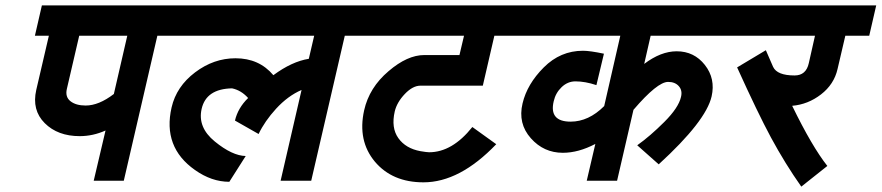

<svg xmlns="http://www.w3.org/2000/svg" viewBox="-20 -653 3283 715"><path d="M277 -146Q195 -146 146.5 -194.5Q98 -243 115 -318L162 -520H110L136 -633H675L649 -520H566L441 20H329L373 -167Q326 -146 277 -146ZM229 -322Q222 -292 242.5 -276Q263 -260 299 -260Q348 -260 404 -303L454 -520H275Z M619 -253Q637 -331 706.5 -383.5Q776 -436 857 -436Q945 -436 998 -373Q1067 -424 1130 -434L1150 -520H629L655 -633H1371L1345 -520H1264L1139 20H1025L1103 -318Q1052 -296 1008 -248Q966 -202 943 -154L855 -204Q866 -251 904 -288Q878 -317 844 -324Q748 -322 731 -248Q715 -179 780 -126Q845 -73 895 -72L834 24Q768 24 706 -20Q585 -105 619 -253Z M1546 -334Q1517 -334 1487.5 -303Q1458 -272 1450 -238Q1436 -177 1463.5 -138.5Q1491 -100 1546 -90Q1570 -86 1578 -86Q1664 -86 1739 -180L1828 -116Q1692 26 1557 26Q1441 26 1376 -51Q1311 -129 1336 -242Q1355 -327 1427 -388Q1497 -448 1560 -448H1691L1708 -520H1325L1351 -633H1979L1953 -520H1821L1778 -334Z M2516 -292Q2522 -316 2508 -332Q2494 -348 2468 -348Q2428 -348 2339 -244L2278 20H2165L2197 -117Q2134 -84 2076 -84Q2005 -84 1957 -138Q1908 -193 1926 -268Q1943 -340 2005 -402Q2067 -464 2151 -464Q2177 -464 2229 -453L2201 -336Q2159 -350 2123 -350Q2094 -350 2071.5 -328.5Q2049 -307 2042 -276Q2024 -200 2105 -200Q2172 -200 2230 -258L2290 -520H1933L1959 -633H2768L2742 -520H2403L2379 -415Q2441 -462 2500 -462Q2565 -462 2605 -411Q2645 -360 2630 -294Q2609 -202 2433 -41L2353 -112Q2401 -146 2454 -199Q2507 -252 2516 -292Z M3099 -396Q3086 -339 3037.5 -301.5Q2989 -264 2930 -259Q3004 -107 3061 -35L2964 42Q2904 -43 2851 -141Q2802 -232 2725 -402L2832 -466L2859 -404Q2874 -372 2939 -372Q2982 -372 2992 -418L3015 -520H2722L2748 -633H3243L3217 -520H3128Z"/></svg>

Font: Miedinger
Style: Bold-Italic
Weight: 700
Italic angle: -13°
Version: Version 001.000